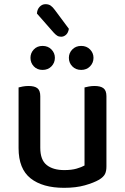

<svg xmlns="http://www.w3.org/2000/svg" viewBox="-20 -886 599 920"><path d="M69 -467Q76 -469 89 -471.5Q102 -474 117 -474Q146 -474 159.5 -463Q173 -452 173 -425V-178Q173 -120 203.5 -95.5Q234 -71 288 -71Q323 -71 347 -78Q371 -85 385 -93V-467Q393 -469 405.5 -471.5Q418 -474 433 -474Q462 -474 476 -463Q490 -452 490 -425V-88Q490 -66 483 -52Q476 -38 455 -25Q429 -10 386.5 2Q344 14 287 14Q184 14 126.5 -31.5Q69 -77 69 -176ZM243 -609Q243 -585 226.5 -568Q210 -551 184 -551Q158 -551 142 -568Q126 -585 126 -609Q126 -632 142 -649Q158 -666 184 -666Q210 -666 226.5 -649Q243 -632 243 -609ZM428 -609Q428 -585 411.5 -568Q395 -551 369 -551Q343 -551 326.5 -568Q310 -585 310 -609Q310 -632 326.5 -649Q343 -666 369 -666Q395 -666 411.5 -649Q428 -632 428 -609ZM157 -821Q158 -841 170 -853.5Q182 -866 198 -866Q213 -866 223 -859Q233 -852 243 -838L310 -748Q307 -729 296.5 -719.5Q286 -710 273 -710Q262 -710 254 -715Q246 -720 237 -730Z"/></svg>

Font: Baloo Bhaina 2 Medium
Style: Regular
Weight: 500
Designer: Yesha Goshar, Manish Minz, Shuchita Grover and Ek Type
Foundry: Ek Type
Version: Version 1.640;hotconv 1.0.111;makeotfexe 2.5.65597; ttfautoh